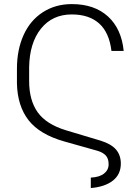

<svg xmlns="http://www.w3.org/2000/svg" viewBox="-20 -741 689 952"><path d="M430.2 139.6Q473.1 137.7 495.8 119.6Q518.6 101.6 518.6 73.7Q518.6 44.4 503.9 29.3Q489.3 14.2 461.9 6.3L298.8 -39.6Q176.8 -74.2 121.6 -145Q66.4 -215.8 64 -327.6V-399.9Q64 -494.1 96.9 -567.1Q129.9 -640.1 192.4 -680.4Q254.9 -720.7 335.9 -720.7Q448.2 -720.7 515.4 -659.4Q582.5 -598.1 593.3 -488.3H532.7Q521.5 -580.1 471.4 -624.8Q421.4 -669.4 335.9 -669.4Q239.7 -669.4 183.1 -598.9Q126.5 -528.3 124.5 -408.2V-338.9Q124.5 -243.7 167 -184.1Q209.5 -124.5 308.1 -94.7L479 -43.5Q531.2 -27.3 555.2 0.5Q579.1 28.3 579.1 70.3Q579.1 123.5 539.8 154.5Q500.5 185.5 430.2 191.4Z"/></svg>

Font: Roboto Light
Style: Regular
Weight: 300
Designer: Google
Version: Version 2.134; 2016; ttfautohint (v1.6)